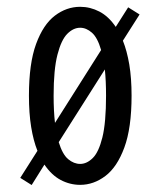

<svg xmlns="http://www.w3.org/2000/svg" viewBox="-20 -532 490 564"><path d="M39.5 -9.5 90 -89Q78 -119 71.5 -159.2Q65 -199.5 65 -251Q65 -345.5 86 -402.8Q107 -460 141.2 -486Q175.5 -512 215.5 -512Q245 -512 272 -498Q299 -484 320 -453L356.5 -510.5L390 -489.5L341 -412.5Q353 -382.5 359.8 -342.5Q366.5 -302.5 366.5 -251Q366.5 -156 345.2 -98.5Q324 -41 289.5 -15Q255 11 215.5 11Q185.5 11 158.5 -3.2Q131.5 -17.5 110.5 -48.5L73 11.5ZM137.5 -251Q137.5 -206 141.5 -171L277 -385Q266.5 -421.5 250 -436Q233.5 -450.5 215.5 -450.5Q195.5 -450.5 177.8 -432.8Q160 -415 148.8 -371.5Q137.5 -328 137.5 -251ZM215.5 -50.5Q235 -50.5 252.5 -67.8Q270 -85 280.8 -128.5Q291.5 -172 291.5 -251Q291.5 -294 288 -328L152.5 -114.5Q163.5 -78.5 180.2 -64.5Q197 -50.5 215.5 -50.5Z"/></svg>

Font: Trispace Condensed Light
Style: Regular
Weight: 300
Width: 3
Designer: Tyler Finck
Foundry: Etcetera Type Company
Version: Version 1.210; ttfautohint (v1.8.3)